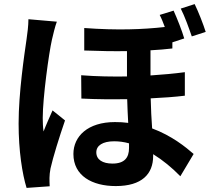

<svg xmlns="http://www.w3.org/2000/svg" viewBox="-20 -861 1040 939"><path d="M986 -705C974 -743 951 -802 932 -841L864 -819C884 -780 903 -726 918 -683ZM119 -767C119 -736 114 -697 110 -670C99 -594 71 -407 71 -257C71 -123 89 -10 110 58L223 50C222 36 222 19 222 9C222 -2 224 -23 227 -37C239 -91 270 -191 298 -272L237 -321C223 -289 206 -252 193 -218C190 -237 189 -265 189 -284C189 -383 219 -601 234 -667C238 -685 250 -735 258 -755ZM611 -137C611 -90 589 -61 530 -61C482 -61 451 -80 451 -116C451 -149 482 -170 538 -170C562 -170 586 -167 611 -160ZM884 -508C832 -501 776 -496 716 -492V-615C754 -617 790 -620 823 -624V-654L881 -673C870 -711 847 -769 829 -809L761 -788C770 -771 778 -750 786 -729C679 -717 554 -712 392 -724V-614C469 -611 538 -610 601 -611V-487C529 -486 454 -487 377 -493L378 -379C454 -375 530 -375 602 -376C603 -337 605 -297 607 -260C586 -263 564 -264 542 -264C409 -264 339 -194 339 -108C339 -1 431 49 546 49C674 49 729 -10 729 -98V-107C776 -78 821 -41 862 1L927 -108C889 -141 821 -197 724 -233C721 -278 718 -327 717 -380C779 -383 835 -387 884 -393Z"/></svg>

Font: Noto Sans Japanese Bold
Style: Bold
Weight: 700
Designer: Ryoko NISHIZUKA (kana & ideographs); Paul D. Hunt (Latin, Greek & Cyrillic); Wenlong ZHANG (bopomofo); Sandoll Communica
Foundry: Adobe Systems Incorporated
Version: Version 1.000;PS 1;hotconv 1.0.78;makeotf.lib2.5.61930